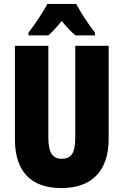

<svg xmlns="http://www.w3.org/2000/svg" viewBox="-20 -947 628 977"><path d="M368 -927H221C204 -892 152 -815 125 -781V-767H226C243 -781 266 -806 294 -840C321 -807 344 -783 364 -767H463V-781C423 -834 391 -883 368 -927ZM533 -242V-714H363V-247C363 -167 342 -139 294 -139C249 -139 226 -168 226 -246V-714H56V-238C56 -72 140 10 292 10C448 10 533 -77 533 -242Z"/></svg>

Font: Noto Sans Lao Looped ExtraCondensed Black
Style: Regular
Weight: 900
Width: 2
Designer: Mark Frömberg, Ben Mitchell
Foundry: The Fontpad Ltd
Version: Version 1.002